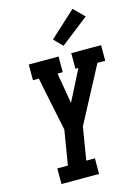

<svg xmlns="http://www.w3.org/2000/svg" viewBox="-143 -1063 814 1139"><g transform="rotate(-15 264.0 -493.5)"><path d="M88 0V-96H153L188 -308L138 -550L120 -639H84V-735H267V-639H235L267 -450L363 -639H345V-735H528V-639H480L299 -297L266 -96H319V0ZM312 -789 261 -841 420 -987 484 -923Z"/></g></svg>

Font: Iosevka Gothic
Style: Bold Italic
Weight: 700
Italic angle: -9°
Monospace: yes
Designer: Belleve Invis
Foundry: Belleve Invis
Version: Version 15.5.1; ttfautohint (v1.8.4)